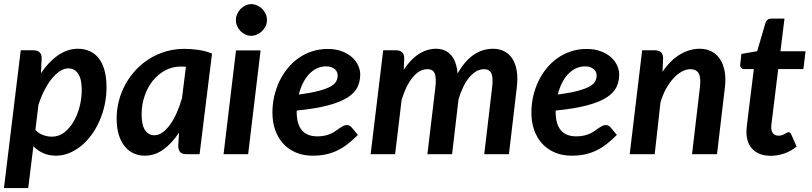

<svg xmlns="http://www.w3.org/2000/svg" viewBox="-20 -762 4012 949"><path d="M155 -120Q172 -101.5 194 -94Q216 -86.5 237 -86.5Q270 -86.5 297 -107Q324 -127.5 343.5 -160.5Q363 -193.5 373.5 -234.8Q384 -276 384 -317.5Q384 -371.5 366.2 -397.8Q348.5 -424 317 -424Q296.5 -424 275.5 -410Q254.5 -396 235 -371.8Q215.5 -347.5 198.8 -314.5Q182 -281.5 170 -243.5ZM182.5 -400Q219.5 -455.5 266.2 -488.2Q313 -521 365.5 -521Q397.5 -521 423.5 -509.2Q449.5 -497.5 468 -474Q486.5 -450.5 496.5 -414.5Q506.5 -378.5 506.5 -330Q506.5 -286.5 497.5 -244.5Q488.5 -202.5 472 -165Q455.5 -127.5 432.8 -96Q410 -64.5 382 -41.5Q354 -18.5 322.2 -5.5Q290.5 7.5 256.5 7.5Q221.5 7.5 193.8 -5Q166 -17.5 145 -39L119.5 167.5H-0.5L82.5 -513.5H145Q164.5 -513.5 175.2 -504Q186 -494.5 186 -473.5Z M899 -432Q892 -432.5 885.8 -432.8Q879.5 -433 873.5 -433Q832 -433 796.5 -414Q761 -395 735.2 -362.8Q709.5 -330.5 694.8 -287.8Q680 -245 680 -197.5Q680 -143.5 697 -118.5Q714 -93.5 743.5 -93.5Q764 -93.5 783.8 -107.8Q803.5 -122 821.2 -146.8Q839 -171.5 853.8 -205Q868.5 -238.5 879.5 -277ZM865 -107Q831 -54.5 788.2 -23.5Q745.5 7.5 695 7.5Q666 7.5 640.8 -4Q615.5 -15.5 596.8 -38.2Q578 -61 567.2 -95.2Q556.5 -129.5 556.5 -175.5Q556.5 -221.5 568 -265Q579.5 -308.5 600.8 -346.8Q622 -385 652 -417Q682 -449 719.2 -472Q756.5 -495 799.8 -507.8Q843 -520.5 891 -520.5Q925.5 -520.5 960.2 -515.5Q995 -510.5 1028 -497.5L966.5 0H901Q877.5 0 869.2 -11.8Q861 -23.5 861 -41Z M1268 -513 1206.5 0H1085L1146.5 -513ZM1299.5 -662.5Q1299.5 -646.5 1292.8 -632.5Q1286 -618.5 1275 -608Q1264 -597.5 1250 -591.2Q1236 -585 1221 -585Q1206.5 -585 1193 -591.2Q1179.5 -597.5 1169 -608Q1158.5 -618.5 1152.2 -632.5Q1146 -646.5 1146 -662.5Q1146 -678.5 1152.5 -693Q1159 -707.5 1169.5 -718.2Q1180 -729 1193.8 -735.2Q1207.5 -741.5 1222 -741.5Q1237 -741.5 1251 -735.2Q1265 -729 1275.8 -718.5Q1286.5 -708 1293 -693.5Q1299.5 -679 1299.5 -662.5Z M1592.5 -434Q1567.5 -434 1546 -423.8Q1524.5 -413.5 1507.2 -395Q1490 -376.5 1477.2 -350.8Q1464.5 -325 1457 -294.5Q1519 -303 1556.8 -313.2Q1594.5 -323.5 1615 -335.2Q1635.5 -347 1642.2 -360.8Q1649 -374.5 1649 -389.5Q1649 -397 1645.8 -405Q1642.5 -413 1635.8 -419.2Q1629 -425.5 1618.2 -429.8Q1607.5 -434 1592.5 -434ZM1446.5 -209Q1446.5 -88 1549 -88Q1571 -88 1588 -92.2Q1605 -96.5 1617.8 -102.5Q1630.5 -108.5 1640.8 -116Q1651 -123.5 1659.8 -129.5Q1668.5 -135.5 1677 -139.8Q1685.5 -144 1695.5 -144Q1701.5 -144 1707.2 -141Q1713 -138 1717.5 -133L1749 -95Q1722.5 -68.5 1697 -49Q1671.5 -29.5 1645 -17Q1618.5 -4.5 1589 1.5Q1559.5 7.5 1525 7.5Q1480 7.5 1443.5 -7.8Q1407 -23 1381 -50.8Q1355 -78.5 1340.8 -117.8Q1326.5 -157 1326.5 -205.5Q1326.5 -246 1335.2 -285Q1344 -324 1360.5 -359Q1377 -394 1401 -423.5Q1425 -453 1455.2 -474.5Q1485.5 -496 1521.8 -508Q1558 -520 1599.5 -520Q1639.5 -520 1669.8 -508.5Q1700 -497 1720.2 -478.8Q1740.5 -460.5 1750.5 -438Q1760.5 -415.5 1760.5 -394Q1760.5 -359.5 1746.8 -331Q1733 -302.5 1697.8 -280Q1662.5 -257.5 1601.5 -241.2Q1540.5 -225 1446.5 -215.5Z M1812 0 1874 -513.5H1937Q1956.5 -513.5 1967.2 -504Q1978 -494.5 1978 -473.5L1975.5 -417Q2010 -469.5 2050.5 -495.2Q2091 -521 2135 -521Q2182 -521 2209.5 -489.5Q2237 -458 2241.5 -398.5Q2277.5 -461.5 2321.2 -491.2Q2365 -521 2416.5 -521Q2449 -521 2473.5 -508Q2498 -495 2513.5 -470.2Q2529 -445.5 2534.5 -409.2Q2540 -373 2534 -326.5L2495.5 0H2373.5L2412 -326.5Q2418.5 -376.5 2409.2 -398.2Q2400 -420 2372 -420Q2353 -420 2335 -410Q2317 -400 2300.8 -381Q2284.5 -362 2270.8 -334.5Q2257 -307 2246.5 -272.5L2214.5 0H2092.5L2131.5 -326.5Q2137.5 -376.5 2129 -398.2Q2120.5 -420 2092 -420Q2072 -420 2053.8 -409.5Q2035.5 -399 2019.2 -379.2Q2003 -359.5 1989.2 -331.2Q1975.5 -303 1965 -268L1933 0Z M2872.5 -434Q2847.5 -434 2826 -423.8Q2804.5 -413.5 2787.2 -395Q2770 -376.5 2757.2 -350.8Q2744.5 -325 2737 -294.5Q2799 -303 2836.8 -313.2Q2874.5 -323.5 2895 -335.2Q2915.5 -347 2922.2 -360.8Q2929 -374.5 2929 -389.5Q2929 -397 2925.8 -405Q2922.5 -413 2915.8 -419.2Q2909 -425.5 2898.2 -429.8Q2887.5 -434 2872.5 -434ZM2726.5 -209Q2726.5 -88 2829 -88Q2851 -88 2868 -92.2Q2885 -96.5 2897.8 -102.5Q2910.5 -108.5 2920.8 -116Q2931 -123.5 2939.8 -129.5Q2948.5 -135.5 2957 -139.8Q2965.5 -144 2975.5 -144Q2981.5 -144 2987.2 -141Q2993 -138 2997.5 -133L3029 -95Q3002.5 -68.5 2977 -49Q2951.5 -29.5 2925 -17Q2898.5 -4.5 2869 1.5Q2839.5 7.5 2805 7.5Q2760 7.5 2723.5 -7.8Q2687 -23 2661 -50.8Q2635 -78.5 2620.8 -117.8Q2606.5 -157 2606.5 -205.5Q2606.5 -246 2615.2 -285Q2624 -324 2640.5 -359Q2657 -394 2681 -423.5Q2705 -453 2735.2 -474.5Q2765.5 -496 2801.8 -508Q2838 -520 2879.5 -520Q2919.5 -520 2949.8 -508.5Q2980 -497 3000.2 -478.8Q3020.5 -460.5 3030.5 -438Q3040.5 -415.5 3040.5 -394Q3040.5 -359.5 3026.8 -331Q3013 -302.5 2977.8 -280Q2942.5 -257.5 2881.5 -241.2Q2820.5 -225 2726.5 -215.5Z M3254.5 -407Q3293.5 -464.5 3341 -492.8Q3388.5 -521 3439 -521Q3471 -521 3496.5 -508Q3522 -495 3538.5 -470.2Q3555 -445.5 3561.8 -409.2Q3568.5 -373 3562.5 -326.5L3524 0H3400.5L3439 -326.5Q3445.5 -376.5 3434 -398.2Q3422.5 -420 3392 -420Q3371.5 -420 3350 -408.2Q3328.5 -396.5 3308.5 -374.8Q3288.5 -353 3271.8 -322.8Q3255 -292.5 3244.5 -255L3216 0H3092.5L3154 -513.5H3216.5Q3236 -513.5 3246.8 -504Q3257.5 -494.5 3257.5 -473.5Z M3669.5 -104.5Q3669.5 -108 3669.5 -112.8Q3669.5 -117.5 3670.2 -126.8Q3671 -136 3672.8 -151.2Q3674.5 -166.5 3677.5 -190.5L3706 -420.5H3657.5Q3648.5 -420.5 3642.8 -427Q3637 -433.5 3639 -446.5L3644.5 -495.5L3722.5 -509L3763.5 -649Q3767 -659 3774 -664.5Q3781 -670 3791.5 -670H3857.5L3837.5 -508.5H3961.5L3951 -420.5H3826.5L3799 -197Q3796.5 -176.5 3795 -164.5Q3793.5 -152.5 3792.8 -145.8Q3792 -139 3792 -136.2Q3792 -133.5 3792 -132.5Q3792 -113.5 3801.2 -102.5Q3810.5 -91.5 3827.5 -91.5Q3838 -91.5 3845.5 -94.2Q3853 -97 3858.5 -100Q3864 -103 3868.5 -105.8Q3873 -108.5 3877 -108.5Q3882.5 -108.5 3885.5 -105.8Q3888.5 -103 3891 -97.5L3917.5 -37.5Q3890 -15 3856.8 -3.5Q3823.5 8 3789 8Q3734.5 8 3702.8 -21.5Q3671 -51 3669.5 -104.5Z"/></svg>

Font: Lato 2
Style: Bold Italic
Weight: 700
Italic angle: -7°
Designer: Lukasz Dziedzic with Adam Twardoch and Botio Nikoltchev
Foundry: tyPoland Lukasz Dziedzic
Version: Version 2.015; 2015-08-06; http://www.latofonts.com/